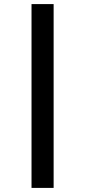

<svg xmlns="http://www.w3.org/2000/svg" viewBox="-20 -780 416 938"><path d="M134 138V-760H242V138Z"/></svg>

Font: IBM Plex Sans Thai Looped SemiBold
Style: Regular
Weight: 600
Designer: Mike Abbink, Paul van der Laan, Pieter van Rosmalen, Ben Mitchell, Mark Frömberg
Foundry: Bold Monday
Version: Version 1.1